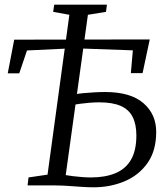

<svg xmlns="http://www.w3.org/2000/svg" viewBox="-20 -790 714 818"><path d="M378.5 8Q356.5 8 327 6Q297.5 4 268.5 2Q239.5 0 217.5 0H97.5L101.5 -34L182.5 -46L275.5 -727L206.5 -739.5L211 -770H435.5L431.5 -739.5L354.5 -727L260 -44Q271.5 -42 290.5 -39.5Q309.5 -37 330.5 -35.5Q351.5 -34 367.5 -34Q427.5 -34 471 -51.8Q514.5 -69.5 537.8 -109Q561 -148.5 561 -213Q561 -260.5 545 -292Q529 -323.5 494.2 -338.8Q459.5 -354 402.5 -354Q382.5 -354 361.2 -352.2Q340 -350.5 322 -348Q304 -345.5 293 -343.5L298.5 -388Q312.5 -391 334 -393Q355.5 -395 380.2 -396.5Q405 -398 427.5 -398Q536 -398 590.8 -350.8Q645.5 -303.5 645.5 -228Q645.5 -148 608.5 -95.5Q571.5 -43 510.5 -17.5Q449.5 8 378.5 8ZM13 -477.5 40.5 -621 618 -622 587.5 -478.5H537.5L546 -575.5L294.5 -584.5L95 -575L62 -477.5Z"/></svg>

Font: Merriweather 48pt Light
Style: Italic
Weight: 300
Italic angle: -7.8°
Version: Version 2.101